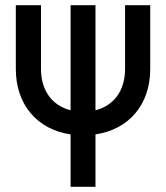

<svg xmlns="http://www.w3.org/2000/svg" viewBox="-20 -720 640 740"><path d="M559 -700H462V-454C462 -371 419 -313 348 -295V-700H252V-295C181 -313 138 -371 138 -454V-700H41V-454C41 -317 123 -221 252 -202V0H348V-202C477 -221 559 -317 559 -454Z"/></svg>

Font: CommitMono
Style: 500Regular
Weight: 500
Monospace: yes
Designer: Eigil Nikolajsen
Foundry: Eigil Nikolajsen
Version: Version 1.143